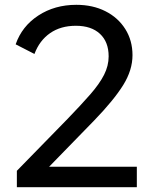

<svg xmlns="http://www.w3.org/2000/svg" viewBox="-20 -777 643 797"><path d="M50 0V-68L260 -283Q317 -342 355 -385.5Q393 -429 412 -466.5Q431 -504 431 -543Q431 -603 395 -636.5Q359 -670 295 -670Q232 -670 188 -639.5Q144 -609 123 -553L45 -593Q71 -668 139 -712.5Q207 -757 297 -757Q365 -757 417.5 -730.5Q470 -704 500 -656.5Q530 -609 530 -548Q530 -486 491.5 -424Q453 -362 372 -278L184 -85H548V0Z"/></svg>

Font: Plus Jakarta Text
Style: Regular
Weight: 400
Designer: Gumpita Rahayu
Foundry: Tokotype Studio
Version: Version 1.000